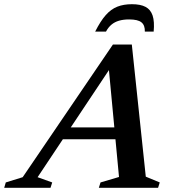

<svg xmlns="http://www.w3.org/2000/svg" viewBox="-88 -894 828 914"><path d="M177.5 -231 196.5 -287.5H521L502 -231ZM606 -53 672.5 -25.5 664.5 0H382.5L390.5 -25.5L478.5 -51.5L427 -598L457 -600L91 -50.5L160.5 -25.5L152.5 0H-68L-60.5 -25.5L20 -50.5L449.5 -682H539.5ZM526.5 -801.5Q499.5 -801.5 478.8 -795.5Q458 -789.5 442.8 -776.8Q427.5 -764 416.5 -743.5H365Q390.5 -794 415.5 -822.2Q440.5 -850.5 470.5 -862.2Q500.5 -874 540 -874Q581 -874 605 -861.2Q629 -848.5 638.5 -820Q648 -791.5 643.5 -743.5H601.5Q602.5 -773.5 585.5 -787.5Q568.5 -801.5 526.5 -801.5Z"/></svg>

Font: Newsreader 16pt 16pt SemiBold
Style: Italic
Weight: 600
Italic angle: -17°
Version: Version 1.003